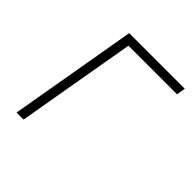

<svg xmlns="http://www.w3.org/2000/svg" viewBox="-148 -628 735 735"><g transform="rotate(45 220.0 -260.0)"><path d="M49 0H87L171 -484H434L440 -520H139Z"/></g></svg>

Font: Fixel Display ExtraLight
Style: Italic
Weight: 200
Italic angle: -10°
Designer: AlfaBravo + MacPaw
Foundry: Kyrylo Tkachov, Marchela Mozhyna, Serhii Makarenko, Maria Weinstein, Zakhar Kryvoshyya
Version: Version 1.210;Glyphs 3.2 (3217)